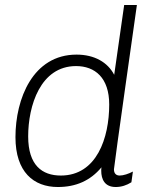

<svg xmlns="http://www.w3.org/2000/svg" viewBox="-20 -740 652 770"><path d="M386 -55C386 -21 400 10 444 10C467 10 488 3 507 -9L513 -52C496 -43 475 -36 460 -36C447 -36 437 -43 437 -61C437 -73 529 -720 529 -720H478L438 -440C412 -490 359 -521 287 -521C112 -521 42 -344 42 -190C42 -50 115 10 212 10C284 10 342 -15 387 -69C386 -64 386 -60 386 -55ZM224 -36C149 -36 93 -77 93 -193C93 -316 142 -475 285 -475C361 -475 418 -428 418 -321C418 -187 368 -36 224 -36Z"/></svg>

Font: Chivo Light
Style: Italic
Weight: 300
Italic angle: -8°
Designer: Hector Gatti
Foundry: Omnibus-Type
Version: Version 1.003;PS 001.003;hotconv 1.0.70;makeotf.lib2.5.58329